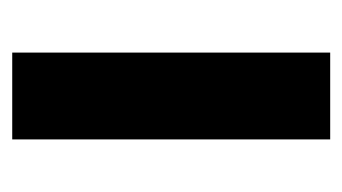

<svg xmlns="http://www.w3.org/2000/svg" viewBox="-143 -417 560 314"><g transform="rotate(-90 137.0 -260.0)"><path d="M66 0V-520H208V0Z"/></g></svg>

Font: M PLUS 1p ExtraBold
Style: Regular
Weight: 800
Version: Version 1.062